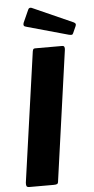

<svg xmlns="http://www.w3.org/2000/svg" viewBox="-63 -998 505 1035"><g transform="rotate(-5 189.5 -481.0)"><path d="M296 -742Q311 -742 308 -720L210 -20Q209 -6 203.5 -3Q198 0 184 0H53Q40 0 37.5 -7Q35 -14 36 -25L135 -727Q137 -737 140 -739.5Q143 -742 150 -742ZM130 -953Q133 -960 138 -961.5Q143 -963 149 -961L369 -863Q376 -859 378 -855Q380 -851 377 -843L360 -805Q357 -798 352 -797.5Q347 -797 337 -799L115 -861Q101 -864 98.5 -869.5Q96 -875 99 -884Z"/></g></svg>

Font: Libre Franklin
Style: Bold Italic
Weight: 700
Italic angle: -8°
Designer: Pablo Impallari, Rodrigo Fuenzalida, Nhung Nguyen
Foundry: Impallari Type
Version: Version 3.000